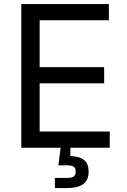

<svg xmlns="http://www.w3.org/2000/svg" viewBox="-20 -748 641 972"><path d="M87.9 0V-727.5H531.2V-645.5H180.7V-408.2H507.3V-326.2H180.7V-82H535.6V0ZM257.8 204.1V152.8H315.4Q342.3 152.8 352.8 145.8Q363.3 138.7 363.3 120.6Q363.3 102.5 352.8 95.7Q342.3 88.9 315.4 88.9H275.4L290 -23.4H336.4V0V42Q384.3 43.9 406.5 62.7Q428.7 81.5 428.7 121.1Q428.7 164.1 401.6 184.1Q374.5 204.1 315.9 204.1Z"/></svg>

Font: Atlassian Sans
Style: Regular
Weight: 400
Designer: Rasmus Andersson
Foundry: Modifications by Atlassian Pty Ltd, manufactured by rsms
Version: Version 4.001;git-9221beed3